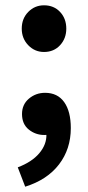

<svg xmlns="http://www.w3.org/2000/svg" viewBox="-20 -514 332 724"><path d="M146 -318Q111 -318 86.5 -343.5Q62 -369 62 -406Q62 -444 86.5 -469Q111 -494 146 -494Q183 -494 206.5 -469Q230 -444 230 -406Q230 -369 206.5 -343.5Q183 -318 146 -318ZM75 190 47 117Q100 97 128 64Q156 31 155 -7L152 -102L199 -23Q188 -14 175 -9.5Q162 -5 147 -5Q114 -5 88.5 -25.5Q63 -46 63 -84Q63 -120 89 -142Q115 -164 150 -164Q197 -164 222 -129Q247 -94 247 -31Q247 48 202.5 106Q158 164 75 190Z"/></svg>

Font: Assistant ExtraLight
Style: Bold
Weight: 700
Version: Version 3.000